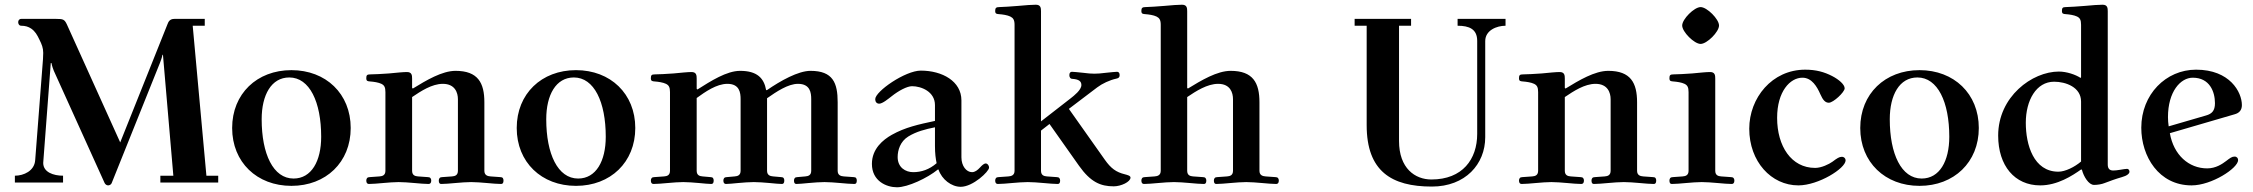

<svg xmlns="http://www.w3.org/2000/svg" viewBox="-20 -773 9542 813"><path d="M43 0H247V-29C206 -29 163 -44 163 -83C163 -85 164 -94 164 -97L195 -506H198C200 -494 205 -480 208 -473L423 2C426 8 432 12 438 12C444 12 451 8 453 2L657 -506C661 -517 665 -526 668 -541H670L714 -29H659V0H904V-29H854L796 -664H847V-693H718C699 -693 693 -681 689 -670L489 -170L263 -670C253 -691 247 -693 218 -693H70C61 -693 57 -686 57 -679C57 -672 61 -664 70 -664C87 -664 100 -660 112 -652C129 -640 137 -626 147 -605C157 -585 163 -570 163 -549C163 -545 162 -530 162 -522L129 -95C126 -49 80 -29 43 -29Z M963 -231C963 -86 1068 14 1214 14C1360 14 1465 -86 1465 -231C1465 -376 1360 -476 1214 -476C1068 -476 963 -376 963 -231ZM1088 -268C1088 -371 1129 -445 1205 -445C1291 -445 1340 -341 1340 -194C1340 -91 1299 -17 1223 -17C1137 -17 1088 -121 1088 -268Z M1531 -8C1531 2 1536 6 1542 6C1555 6 1582 4 1602 2C1625 0 1649 -2 1668 -2C1687 -2 1712 0 1735 2C1755 4 1782 6 1795 6C1801 6 1806 2 1806 -8C1806 -17 1802 -23 1792 -23L1750 -26C1737 -27 1725 -31 1725 -50V-362C1762 -387 1809 -418 1855 -418C1907 -418 1919 -380 1919 -353V-50C1919 -31 1907 -27 1894 -26L1852 -23C1842 -23 1838 -17 1838 -8C1838 2 1842 6 1848 6C1861 6 1888 4 1908 2C1931 0 1956 -2 1975 -2C1994 -2 2019 0 2042 2C2062 4 2089 6 2102 6C2108 6 2112 2 2112 -8C2112 -17 2109 -23 2099 -23L2057 -26C2044 -27 2031 -31 2031 -50V-340C2031 -422 2004 -473 1909 -473C1852 -473 1785 -433 1728 -398L1725 -401V-440C1725 -454 1724 -468 1703 -468C1687 -468 1659 -465 1627 -462C1602 -460 1561 -458 1547 -458C1534 -458 1531 -454 1531 -442C1531 -429 1537 -429 1548 -428C1562 -427 1583 -424 1595 -418C1607 -412 1612 -404 1612 -383V-50C1612 -31 1600 -27 1587 -26L1545 -23C1535 -23 1531 -17 1531 -8Z M2168 -231C2168 -86 2273 14 2419 14C2565 14 2670 -86 2670 -231C2670 -376 2565 -476 2419 -476C2273 -476 2168 -376 2168 -231ZM2293 -268C2293 -371 2334 -445 2410 -445C2496 -445 2545 -341 2545 -194C2545 -91 2504 -17 2428 -17C2342 -17 2293 -121 2293 -268Z M2736 -8C2736 2 2741 6 2747 6C2760 6 2787 4 2807 2C2830 0 2854 -2 2873 -2C2892 -2 2917 0 2940 2C2960 4 2982 6 2992 6C2998 6 3002 2 3002 -8C3002 -17 2999 -23 2989 -23L2955 -26C2942 -27 2930 -31 2930 -50V-358C2966 -384 3014 -418 3060 -418C3112 -418 3116 -380 3116 -353V-50C3116 -31 3104 -27 3091 -26L3057 -23C3047 -23 3043 -17 3043 -8C3043 2 3048 6 3054 6C3064 6 3085 4 3105 2C3128 0 3153 -2 3172 -2C3191 -2 3216 0 3239 2C3259 4 3281 6 3291 6C3297 6 3301 2 3301 -8C3301 -17 3298 -23 3288 -23L3254 -26C3241 -27 3228 -31 3228 -50V-357C3268 -385 3317 -418 3359 -418C3411 -418 3415 -380 3415 -353V-50C3415 -31 3403 -27 3390 -26L3356 -23C3346 -23 3342 -17 3342 -8C3342 2 3346 6 3352 6C3362 6 3384 4 3404 2C3427 0 3452 -2 3471 -2C3490 -2 3515 0 3538 2C3558 4 3585 6 3598 6C3604 6 3608 2 3608 -8C3608 -17 3605 -23 3595 -23L3553 -26C3540 -27 3527 -31 3527 -50V-340C3527 -422 3507 -473 3412 -473C3360 -473 3285 -431 3227 -391L3224 -392C3215 -442 3186 -473 3114 -473C3057 -473 2990 -430 2933 -394L2930 -397V-440C2930 -454 2929 -468 2908 -468C2892 -468 2864 -465 2832 -462C2807 -460 2766 -458 2752 -458C2739 -458 2736 -454 2736 -442C2736 -429 2742 -429 2753 -428C2767 -427 2788 -424 2800 -418C2812 -412 2817 -404 2817 -383V-50C2817 -31 2805 -27 2792 -26L2750 -23C2740 -23 2736 -17 2736 -8Z M3672 -79C3672 -6 3734 20 3778 20C3824 20 3907 -19 3951 -55H3954C3968 -13 4009 18 4048 18C4100 18 4168 -47 4168 -63C4168 -74 4160 -81 4154 -81C4147 -81 4138 -73 4130 -64C4119 -52 4108 -44 4096 -44C4072 -44 4051 -70 4051 -107V-348C4051 -429 3970 -474 3879 -474C3813 -474 3686 -386 3686 -353C3686 -342 3692 -334 3703 -334C3717 -334 3742 -355 3755 -365C3785 -389 3821 -408 3842 -408C3881 -408 3939 -385 3939 -328V-261C3869 -246 3813 -234 3756 -202C3719 -181 3672 -143 3672 -79ZM3781 -108C3781 -137 3792 -174 3826 -195C3860 -216 3899 -226 3939 -234V-155C3939 -123 3942 -101 3946 -82C3915 -55 3881 -44 3847 -44C3814 -44 3781 -64 3781 -108Z M4194 -8C4194 2 4199 6 4205 6C4218 6 4245 4 4265 2C4288 0 4313 -2 4332 -2C4351 -2 4376 0 4399 2C4419 4 4446 6 4459 6C4465 6 4469 2 4469 -8C4469 -17 4465 -23 4455 -23L4413 -26C4400 -27 4388 -31 4388 -50V-220L4424 -248L4549 -71C4598 -2 4640 16 4696 16C4727 16 4767 -3 4767 -21C4767 -29 4754 -32 4743 -35C4706 -44 4684 -60 4658 -97L4506 -312L4626 -403C4647 -419 4679 -434 4707 -440C4717 -442 4721 -446 4721 -455C4721 -465 4716 -469 4710 -469C4703 -469 4685 -467 4665 -465C4642 -462 4627 -461 4614 -461C4601 -461 4587 -462 4564 -465C4544 -467 4526 -469 4519 -469C4513 -469 4508 -465 4508 -455C4508 -446 4512 -439 4522 -439C4548 -437 4559 -429 4559 -413C4559 -392 4528 -368 4514 -357L4388 -259V-725C4388 -739 4387 -753 4366 -753C4350 -753 4323 -751 4291 -748C4266 -746 4225 -743 4211 -743C4198 -743 4194 -739 4194 -727C4194 -714 4200 -714 4211 -713C4225 -712 4246 -709 4258 -703C4270 -697 4276 -689 4276 -668V-50C4276 -31 4263 -27 4250 -26L4208 -23C4198 -23 4194 -17 4194 -8Z M4813 -8C4813 2 4818 6 4824 6C4837 6 4864 4 4884 2C4907 0 4932 -2 4951 -2C4970 -2 4995 0 5018 2C5038 4 5065 6 5078 6C5084 6 5088 2 5088 -8C5088 -17 5084 -23 5074 -23L5032 -26C5019 -27 5007 -31 5007 -50V-362C5044 -387 5092 -418 5138 -418C5190 -418 5201 -380 5201 -353V-50C5201 -31 5189 -27 5176 -26L5134 -23C5124 -23 5120 -17 5120 -8C5120 2 5124 6 5130 6C5143 6 5170 4 5190 2C5213 0 5238 -2 5257 -2C5276 -2 5301 0 5324 2C5344 4 5371 6 5384 6C5390 6 5395 2 5395 -8C5395 -17 5391 -23 5381 -23L5339 -26C5326 -27 5313 -31 5313 -50V-340C5313 -422 5286 -473 5191 -473C5134 -473 5067 -433 5010 -398L5007 -401V-725C5007 -739 5006 -753 4985 -753C4969 -753 4942 -751 4910 -748C4885 -746 4844 -743 4830 -743C4817 -743 4813 -739 4813 -727C4813 -714 4819 -714 4830 -713C4844 -712 4865 -709 4877 -703C4889 -697 4895 -689 4895 -668V-50C4895 -31 4882 -27 4869 -26L4827 -23C4817 -23 4813 -17 4813 -8Z M5716 -664H5767V-243C5767 -48 5872 17 6043 17C6185 17 6269 -78 6269 -192V-599C6269 -645 6318 -664 6355 -664V-693H6152V-664C6201 -664 6235 -650 6235 -600V-206C6235 -99 6173 -13 6041 -13C5972 -13 5904 -60 5904 -176V-664H5955V-693H5716Z M6412 -8C6412 2 6417 6 6423 6C6436 6 6463 4 6483 2C6506 0 6530 -2 6549 -2C6568 -2 6593 0 6616 2C6636 4 6663 6 6676 6C6682 6 6687 2 6687 -8C6687 -17 6683 -23 6673 -23L6631 -26C6618 -27 6606 -31 6606 -50V-362C6643 -387 6690 -418 6736 -418C6788 -418 6800 -380 6800 -353V-50C6800 -31 6788 -27 6775 -26L6733 -23C6723 -23 6719 -17 6719 -8C6719 2 6723 6 6729 6C6742 6 6769 4 6789 2C6812 0 6837 -2 6856 -2C6875 -2 6900 0 6923 2C6943 4 6970 6 6983 6C6989 6 6993 2 6993 -8C6993 -17 6990 -23 6980 -23L6938 -26C6925 -27 6912 -31 6912 -50V-340C6912 -422 6885 -473 6790 -473C6733 -473 6666 -433 6609 -398L6606 -401V-440C6606 -454 6605 -468 6584 -468C6568 -468 6540 -465 6508 -462C6483 -460 6442 -458 6428 -458C6415 -458 6412 -454 6412 -442C6412 -429 6418 -429 6429 -428C6443 -427 6464 -424 6476 -418C6488 -412 6493 -404 6493 -383V-50C6493 -31 6481 -27 6468 -26L6426 -23C6416 -23 6412 -17 6412 -8Z M7103 -665C7103 -638 7154 -587 7181 -587C7208 -587 7259 -638 7259 -665C7259 -692 7208 -743 7181 -743C7154 -743 7103 -692 7103 -665ZM7049 -8C7049 2 7053 6 7059 6C7072 6 7099 4 7119 2C7142 0 7167 -2 7186 -2C7205 -2 7230 0 7253 2C7273 4 7300 6 7313 6C7319 6 7324 2 7324 -8C7324 -17 7320 -23 7310 -23L7268 -26C7255 -27 7243 -31 7243 -50V-440C7243 -454 7242 -468 7221 -468C7205 -468 7177 -465 7145 -462C7120 -460 7079 -458 7065 -458C7052 -458 7049 -454 7049 -442C7049 -429 7055 -429 7066 -428C7080 -427 7101 -424 7113 -418C7125 -412 7130 -404 7130 -383V-50C7130 -31 7118 -27 7105 -26L7063 -23C7053 -23 7049 -17 7049 -8Z M7387 -228C7387 -89 7480 12 7595 12C7680 12 7795 -60 7795 -94C7795 -102 7789 -109 7779 -109C7768 -109 7759 -103 7739 -88C7725 -78 7693 -62 7666 -62C7565 -62 7505 -154 7505 -274C7505 -386 7560 -444 7612 -444C7652 -444 7674 -406 7688 -374C7699 -349 7709 -338 7724 -338C7743 -338 7791 -383 7791 -399C7791 -415 7767 -436 7738 -451C7705 -468 7670 -478 7624 -478C7483 -478 7387 -358 7387 -228Z M7857 -231C7857 -86 7962 14 8108 14C8254 14 8359 -86 8359 -231C8359 -376 8254 -476 8108 -476C7962 -476 7857 -376 7857 -231ZM7982 -268C7982 -371 8023 -445 8099 -445C8185 -445 8234 -341 8234 -194C8234 -91 8193 -17 8117 -17C8031 -17 7982 -121 7982 -268Z M8441 -199C8441 -71 8511 12 8619 12C8692 12 8755 -29 8793 -56L8796 -53C8803 -26 8824 10 8847 10C8862 10 8880 7 8892 2C8913 -6 8937 -15 8965 -23C8987 -29 8997 -38 8997 -46C8997 -52 8993 -58 8987 -58C8980 -58 8970 -56 8957 -54C8947 -52 8934 -51 8928 -51C8913 -51 8905 -59 8905 -76V-725C8905 -739 8904 -753 8883 -753C8867 -753 8840 -751 8808 -748C8783 -746 8741 -743 8727 -743C8714 -743 8711 -739 8711 -727C8711 -714 8717 -714 8728 -713C8742 -712 8763 -709 8775 -703C8787 -697 8792 -689 8792 -668V-446L8790 -443C8769 -457 8731 -470 8698 -470C8585 -470 8441 -364 8441 -199ZM8558 -253C8558 -348 8602 -427 8678 -427C8727 -427 8792 -404 8792 -343V-89C8765 -66 8725 -46 8696 -46C8591 -46 8558 -160 8558 -253Z M9047 -232C9047 -111 9121 12 9260 12C9345 12 9457 -61 9457 -95C9457 -103 9452 -110 9442 -110C9431 -110 9423 -104 9406 -91C9390 -79 9363 -60 9326 -60C9248 -60 9184 -117 9168 -209L9442 -289C9461 -294 9473 -306 9473 -328C9473 -383 9422 -478 9279 -478C9151 -478 9047 -373 9047 -232ZM9160 -277C9160 -385 9213 -444 9265 -444C9337 -444 9359 -384 9359 -336C9359 -304 9346 -291 9321 -284L9163 -238C9161 -251 9160 -265 9160 -277Z"/></svg>

Font: Monomakh Unicode
Style: Regular
Weight: 400
Version: Version 1.2